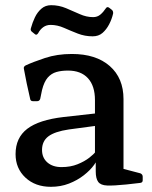

<svg xmlns="http://www.w3.org/2000/svg" viewBox="-20 -711 586 740"><path d="M176 9Q116 9 78 -26.5Q40 -62 40 -117Q40 -180 85 -214.5Q130 -249 225 -260L359 -275L357 -227L245 -212Q191 -204 166.5 -185.5Q142 -167 142 -133Q142 -103 162.5 -85Q183 -67 217 -67Q252 -67 279 -78Q306 -89 324 -103Q342 -117 349 -127L361 -114Q358 -97 343 -76Q328 -55 303 -35.5Q278 -16 246 -3.5Q214 9 176 9ZM346 -325Q346 -380 319 -409.5Q292 -439 242 -439Q217 -439 197.5 -433.5Q178 -428 164 -412Q150 -396 142 -364L135 -330Q132 -321 123 -321H107Q97 -321 96 -331Q89 -361 83 -389.5Q77 -418 72 -446Q70 -454 79 -459Q107 -472 153.5 -487.5Q200 -503 257 -503Q350 -503 403 -456.5Q456 -410 456 -329V-162H346ZM456 -162V-32L437 -65L521 -43Q530 -39 530 -30V-16Q530 -7 520 -6L467 0Q418 5 393 4Q368 3 358.5 -10Q349 -23 349 -50V-100L346 -108V-162ZM105 -587Q96 -593 99 -602Q105 -624 114.5 -644Q124 -664 139.5 -677.5Q155 -691 177 -691Q207 -691 234.5 -679.5Q262 -668 287.5 -656.5Q313 -645 339 -645Q355 -645 366.5 -654.5Q378 -664 388 -679Q393 -687 401 -681L410 -674Q417 -669 416 -659Q411 -637 400.5 -617Q390 -597 375 -584Q360 -571 337 -571Q307 -571 280 -581.5Q253 -592 227 -603.5Q201 -615 175 -615Q159 -615 147 -606.5Q135 -598 127 -583Q121 -574 115 -579Z"/></svg>

Font: Hahmlet Medium
Style: Regular
Weight: 500
Version: Version 1.002